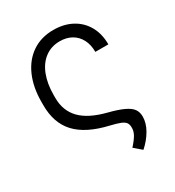

<svg xmlns="http://www.w3.org/2000/svg" viewBox="-173 -642 843 923"><g transform="rotate(-30 248.5 -180.0)"><path d="M459 -345.7H386.7Q386.7 -385.7 371.3 -415Q356 -444.3 328.1 -460Q300.3 -475.6 263.7 -475.6Q216.3 -475.6 181.4 -449.7Q146.5 -423.8 127.9 -376.2Q109.4 -328.6 109.4 -265.6V-250Q109.4 -179.2 153.6 -133.3Q197.8 -87.4 292 -63.5Q345.7 -49.8 375.2 -35.6Q404.8 -21.5 416.7 -4.4Q428.7 12.7 428.7 37.1Q428.7 72.8 407.5 109.9Q386.2 147 351.6 177.7L310.5 142.6Q336.9 113.3 347.2 93.8Q357.4 74.2 356.4 55.7Q356.4 39.1 349.1 29.1Q341.8 19 323.7 11.7Q305.7 4.4 270.5 -3.9Q152.3 -31.2 96.9 -90.6Q41.5 -149.9 42 -250V-265.6Q42 -347.7 69.1 -409.2Q96.2 -470.7 146.2 -504.4Q196.3 -538.1 263.7 -538.1Q321.8 -538.1 366 -514.4Q410.2 -490.7 434.6 -447.3Q459 -403.8 459 -345.7Z"/></g></svg>

Font: Pretendard Light
Style: Regular
Weight: 300
Designer: Base glyphs from Inter by Rasmus Andersson; Hangeul glyphs from Noto Sans CJK(Source Han Sans) by Jang Soo-young and Kan
Foundry: Kil Hyung-jin
Version: Version 1.309